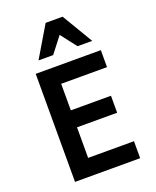

<svg xmlns="http://www.w3.org/2000/svg" viewBox="-174 -1070 947 1169"><g transform="rotate(-20 300.0 -485.5)"><path d="M105 0H527V-110H230V-308H490V-418H230V-590H527V-700H105ZM149 -771H244L323 -873L402 -771H497L378 -971H268Z"/></g></svg>

Font: CommitMono
Style: 700Regular
Weight: 700
Monospace: yes
Designer: Eigil Nikolajsen
Foundry: Eigil Nikolajsen
Version: Version 1.143